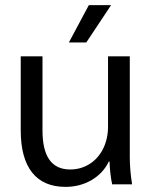

<svg xmlns="http://www.w3.org/2000/svg" viewBox="-20 -720 592 750"><path d="M61 0ZM61 -211V-500H146V-210Q146 -58 254 -58Q296 -58 330 -79.5Q364 -101 383 -139.5Q402 -178 402 -226V-500H487V-106Q487 -56 496 0H418Q409 -44 408 -89H405Q383 -43 337.5 -16.5Q292 10 236 10Q150 10 105.5 -46Q61 -102 61 -211ZM327 -700H414L317 -554H249Z"/></svg>

Font: Sarabun
Style: Regular
Weight: 400
Designer: Suppakit Chalermlarp | Katatrad Co.,Ltd.
Foundry: Cadson Demak Co.,Ltd.
Version: Version 1.000; ttfautohint (v1.6)